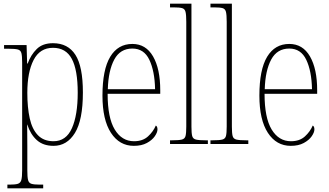

<svg xmlns="http://www.w3.org/2000/svg" viewBox="-20 -780 1784 1040"><path d="M20 240V220H33Q63 220 77 215.5Q91 211 95.5 195Q100 179 100 143V-441Q100 -476 96 -492Q92 -508 76.5 -512Q61 -516 26 -516H2V-536H124L127 -436H130Q147 -483 179 -514.5Q211 -546 267 -546Q348 -546 388.5 -483Q429 -420 429 -279Q429 -130 386 -60Q343 10 270 10Q214 10 179.5 -21Q145 -52 128 -105H127Q127 -88 127.5 -58Q128 -28 128 14V143Q128 179 132 195Q136 211 150 215.5Q164 220 194 220H214V240ZM270 -15Q338 -15 369.5 -85.5Q401 -156 401 -278Q401 -401 369 -461Q337 -521 267 -521Q196 -521 162 -455Q128 -389 128 -277Q128 -198 141 -139Q154 -80 185.5 -47.5Q217 -15 270 -15Z M705 10Q627 10 581 -60.5Q535 -131 535 -262Q535 -403 577 -472.5Q619 -542 697 -542Q770 -542 809 -474.5Q848 -407 848 -291V-272H563Q563 -142 601.5 -78.5Q640 -15 706 -15Q753 -15 781.5 -41Q810 -67 824 -100Q833 -95 833 -79Q833 -63 818.5 -42Q804 -21 775.5 -5.5Q747 10 705 10ZM820 -297Q818 -395 789 -456Q760 -517 697 -517Q631 -517 599 -457.5Q567 -398 564 -297Z M901 0V-20H912Q949 -20 965 -24Q981 -28 985 -43.5Q989 -59 989 -94V-662Q989 -699 985 -715.5Q981 -732 966.5 -736Q952 -740 922 -740H901V-760H1017V-94Q1017 -59 1021 -43.5Q1025 -28 1041.5 -24Q1058 -20 1094 -20H1106V0Z M1120 0V-20H1131Q1168 -20 1184 -24Q1200 -28 1204 -43.5Q1208 -59 1208 -94V-662Q1208 -699 1204 -715.5Q1200 -732 1185.5 -736Q1171 -740 1141 -740H1120V-760H1236V-94Q1236 -59 1240 -43.5Q1244 -28 1260.5 -24Q1277 -20 1313 -20H1325V0Z M1555 10Q1477 10 1431 -60.5Q1385 -131 1385 -262Q1385 -403 1427 -472.5Q1469 -542 1547 -542Q1620 -542 1659 -474.5Q1698 -407 1698 -291V-272H1413Q1413 -142 1451.5 -78.5Q1490 -15 1556 -15Q1603 -15 1631.5 -41Q1660 -67 1674 -100Q1683 -95 1683 -79Q1683 -63 1668.5 -42Q1654 -21 1625.5 -5.5Q1597 10 1555 10ZM1670 -297Q1668 -395 1639 -456Q1610 -517 1547 -517Q1481 -517 1449 -457.5Q1417 -398 1414 -297Z"/></svg>

Font: Noto Serif Tamil Condensed Thin
Style: Regular
Weight: 100
Width: 3
Designer: Indian Type Foundry, Tom Grace, and the Monotype Design Team
Foundry: Monotype Imaging Inc.
Version: Version 2.004; ttfautohint (v1.8.4.7-5d5b)